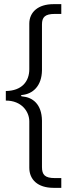

<svg xmlns="http://www.w3.org/2000/svg" viewBox="-20 -743 339 924"><path d="M121 -629V-410C121 -351 85 -306 8 -305V-259C84 -259 121 -206 121 -159V64C121 121 161 161 238 161H275V114H244C196 114 182 98 182 61V-162C181 -243 136 -275 87 -279C78 -280 79 -285 87 -286C137 -291 181 -328 182 -405V-625C182 -660 196 -676 244 -676H275V-723H237C164 -723 121 -685 121 -629Z"/></svg>

Font: United Sans ExtraLight
Style: Regular
Weight: 200
Designer: Pablo Impallari, Rodrigo Fuenzalida (Modified by Dan O. Williams)
Version: Version 1.000;PS 001.000;hotconv 1.0.88;makeotf.lib2.5.64775